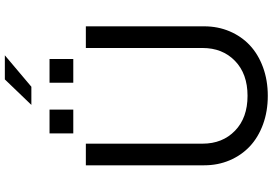

<svg xmlns="http://www.w3.org/2000/svg" viewBox="-184 -912 1110 781"><g transform="rotate(-90 370.5 -522.0)"><path d="M333.8 -948.9 437.5 -1056.8H535.5L407.7 -948.9ZM218 -875H314.6V-778.4H218ZM424 -875H520.6V-778.4H424ZM565.3 -727.3H653.4V-245.7Q653.4 -190.3 633.2 -142.6Q612.9 -94.8 576.5 -60.5Q540.1 -26.3 487 -6.7Q433.9 12.8 370.7 12.8Q307.5 12.8 254.4 -6.7Q201.3 -26.3 165 -60.5Q128.6 -94.8 108.3 -142.6Q88.1 -190.3 88.1 -245.7V-727.3H176.1V-252.8Q176.1 -171.5 228.7 -120.6Q281.2 -69.6 370.7 -69.6Q460.2 -69.6 512.8 -120.6Q565.3 -171.5 565.3 -252.8Z"/></g></svg>

Font: TID UI
Style: Regular
Weight: 400
Designer: The TID Project Authors
Foundry: Bakken & Bæck
Version: Version 1.001;hotconv 1.0.109;makeotfexe 2.5.65596